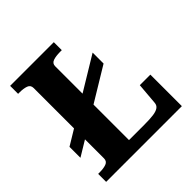

<svg xmlns="http://www.w3.org/2000/svg" viewBox="-187 -857 1004 1004"><g transform="rotate(-45 315.0 -355.0)"><path d="M29 -184 463 -447V-528L29 -265ZM358 -710H35V-651H46Q75 -651 94.5 -644Q114 -637 114 -615V-95Q114 -73 94.5 -66Q75 -59 46 -59H35V0H595V-233H517L507 -114Q506 -96 493 -86.5Q480 -77 454.5 -73.5Q429 -70 388 -70H274V-616Q274 -637 294 -644Q314 -651 345 -651H358Z"/></g></svg>

Font: Roboto Serif 28pt SemiBold
Style: Regular
Weight: 600
Designer: Greg Gazdowicz
Foundry: Commercial Type
Version: Version 1.008